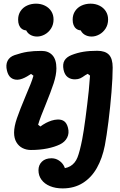

<svg xmlns="http://www.w3.org/2000/svg" viewBox="-20 -826 660 1057"><path d="M57.5 -96Q57.5 -129.4 73.3 -175.3Q89.1 -221.2 120.5 -295.9Q138.2 -337.8 148.2 -362.8Q158.2 -387.9 164.1 -409.2L151 -419Q143.2 -414 128.7 -405.1Q115.1 -397.2 102.2 -392.5Q89.4 -387.8 77.2 -387.1Q55.2 -386.4 40.1 -398.2Q25 -409.9 18.4 -436.7Q10.5 -468.3 21.5 -490.7Q32.6 -513.1 60.2 -522.5Q98.9 -535.8 131.6 -540.8Q164.3 -545.8 209.1 -545.8Q246.7 -545.8 268.6 -522Q290.5 -498.3 290.5 -449.7Q290.5 -414.2 275.4 -367.6Q260.2 -321.1 230.9 -249.2Q217.1 -215.8 206.9 -189.2Q196.7 -162.7 189.8 -139.4L202.4 -129.6Q214.8 -139.2 232.1 -148.7Q247.8 -156.8 264 -162.1Q280.2 -167.3 296.8 -168Q320 -168.8 334.1 -157.9Q348.2 -147 354.4 -122.1Q362 -92.5 349.7 -68.3Q337.3 -44.1 309.7 -30.8Q280.4 -16.7 239.6 -8.5Q198.8 -0.3 149.8 -0.3Q125.2 -0.3 104.2 -10.8Q83.2 -21.3 70.3 -43Q57.5 -64.6 57.5 -96ZM120.2 -714.8 152.8 -662.6Q118.7 -652.4 99.2 -668Q79.8 -683.6 79.8 -718Q79.8 -745 93.1 -765Q106.5 -785.1 129 -795.4Q151.4 -805.8 178.2 -805.8Q205.6 -805.8 227.7 -794.7Q249.8 -783.7 262.3 -764Q274.8 -744.4 274.8 -718.8Q274.8 -690.8 261.2 -669.2Q247.6 -647.8 226.6 -636.3Q205.6 -624.8 184.1 -624.8Q162.1 -624.8 145 -635.5Q127.9 -646.2 120.8 -666.8Q113.6 -687.2 120.2 -714.8ZM420.5 -714.8 453.1 -662.6Q418.9 -652.4 399.5 -668Q380 -683.6 380 -718Q380 -745 393.4 -765Q406.8 -785.1 429.2 -795.4Q451.7 -805.8 478.5 -805.8Q505.8 -805.8 527.9 -794.7Q550 -783.7 562.5 -764Q575.1 -744.4 575.1 -718.8Q575.1 -690.8 561.5 -669.2Q547.8 -647.8 526.8 -636.3Q505.8 -624.8 484.3 -624.8Q462.3 -624.8 445.2 -635.5Q428.2 -646.2 421 -666.8Q413.8 -687.2 420.5 -714.8ZM191.8 111.1Q191.8 82.2 210.9 63.8Q229.9 45.3 263.4 45.3Q285.1 45.3 302.9 56.6Q320.8 67.8 330.6 84.9Q340.5 101.9 340.6 119.5L289.8 104.2Q341.2 104.2 367.5 88.5Q393.8 72.7 406.5 40.7Q419.2 8.7 432.7 -59.9Q440.8 -101.4 450.8 -177Q460.8 -252.5 468.6 -325.9Q471 -353.2 472.2 -368.8Q473.5 -384.4 475.6 -409.8L462.9 -419.6Q457.4 -416.3 449.1 -411.8Q433.4 -400.2 421.7 -394.8Q410 -389.4 393.5 -389.2Q369.5 -388.7 352.7 -401.4Q335.8 -414.2 329.9 -441.8Q323.6 -473.2 334.9 -492.6Q346.2 -512 373.8 -523Q406.2 -535.7 438.9 -541Q471.5 -546.4 515.2 -546.4Q559.1 -546.4 579.7 -524.8Q600.3 -503.2 600.3 -454.2Q600.3 -399.4 593.7 -318Q587.1 -236.5 577 -156.4Q566.9 -76.2 557.2 -25.5Q543.2 45.6 513.3 98.5Q483.5 151.5 436 181.3Q388.5 211.2 324.6 211.2Q285.5 211.2 255.3 198.7Q225.1 186.2 208.5 163.6Q191.8 141 191.8 111.1Z"/></svg>

Font: Monaspace Radon Var
Style: Regular
Weight: 400
Designer: Riley Cran and the Lettermatic Team
Version: Version 1.000 (Monaspace Radon Var)